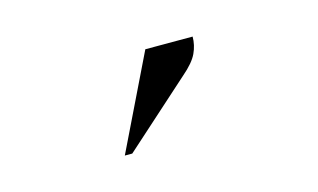

<svg xmlns="http://www.w3.org/2000/svg" viewBox="-39 -793 578 349"><g transform="rotate(-15 250.0 -618.5)"><path d="M162 -530 248 -707H337Q337 -691 330 -676Q323 -661 302 -643L176 -530Z"/></g></svg>

Font: Spectral SC Medium
Style: Regular
Weight: 500
Designer: Jean-Baptiste Levee
Foundry: Production Type
Version: Version 2.001